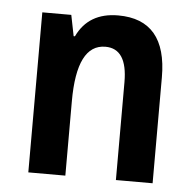

<svg xmlns="http://www.w3.org/2000/svg" viewBox="-43 -551 602 594"><g transform="rotate(5 258.0 -254.0)"><path d="M66 0H181V-231Q181 -408 270 -408Q338 -408 338 -304V0H452V-329Q452 -508 301 -508Q209 -508 173 -432H169L156 -497H66Z"/></g></svg>

Font: Noto Sans Armenian Condensed Semi
Style: Regular
Weight: 600
Width: 3
Designer: Monotype Design Team
Foundry: Monotype Imaging Inc.
Version: Version 1.901